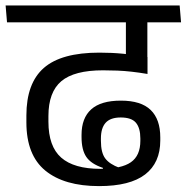

<svg xmlns="http://www.w3.org/2000/svg" viewBox="-36 -652 665 684"><path d="M359 -572.5H584.5L579 -632.5H353.5ZM488.5 -593.5H413.5V-478.5L488.5 -478ZM-11 -572.5H609L604 -632.5H-16ZM412.5 -594.5V-416L489 -388.5V-594.5ZM58 -240.5V-216Q58 -99.5 125.5 -44.2Q193 11 317 11Q427 11 481 -30.5Q535 -72 535 -151.5V-162.5Q535 -227 500.8 -260.2Q466.5 -293.5 394.5 -293.5Q323.5 -293.5 289 -262.5Q254.5 -231.5 254.5 -171.5V-164Q254.5 -118 271.5 -93Q288.5 -68 330.5 -54V-45.5L390 -54Q354.5 -67 339 -87.5Q323.5 -108 323.5 -150.5V-158.5Q323.5 -196 340.5 -214.8Q357.5 -233.5 394 -233.5Q432.5 -233.5 448.2 -214.8Q464 -196 464 -158.5V-150.5Q464 -97.5 430.2 -74Q396.5 -50.5 322 -50.5Q227.5 -50.5 182 -90.5Q136.5 -130.5 136.5 -218.5V-238.5Q136.5 -324 182.5 -362.8Q228.5 -401.5 331 -401.5Q356.5 -401.5 381.8 -400.5Q407 -399.5 433.5 -396.5Q460 -393.5 489.5 -388.5V-449Q443.5 -456.5 403.2 -460.5Q363 -464.5 318 -464.5Q182.5 -464.5 120.2 -410Q58 -355.5 58 -240.5Z"/></svg>

Font: Anek Devanagari Medium
Style: Regular
Weight: 400
Version: Version 1.003